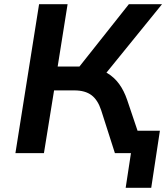

<svg xmlns="http://www.w3.org/2000/svg" viewBox="-20 -725 787 909"><path d="M575 164 600 0H549L565 -106H737L696 164ZM53 0 165 -705H300L253 -410H371L341 -391L590 -705H747L471 -365L414 -404Q456 -398 488.5 -378.5Q521 -359 544 -327.5Q567 -296 582 -252L667 0H524L459 -203Q443 -252 413 -274.5Q383 -297 332 -297H236L188 0Z"/></svg>

Font: Nunito Sans 8pt
Style: Bold Italic
Weight: 700
Italic angle: -9°
Version: Version 3.101;gftools[0.9.27]